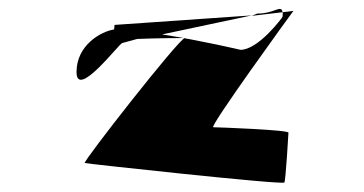

<svg xmlns="http://www.w3.org/2000/svg" viewBox="-20 -656 804 424"><path d="M149 -497C149 -435 244 -561 250 -561L283 -570C332 -572 382 -572 388 -572C374 -569 165 -302 167 -296C167 -295 606 -247 608 -253C611 -258 617 -362 617 -363C619 -369 461 -375 451 -375C441 -375 624 -627 628 -632L604 -629C605 -627 604 -623 604 -619C604 -618 551 -546 511 -546C511 -546 427 -566 338 -580L536 -622L233 -601L232 -591C201 -586 149 -555 149 -497ZM536 -621 604 -629C601 -647 587 -626 548 -626Z"/></svg>

Font: Ampere
Style: SCUltExt
Weight: 400
Version: Version 1